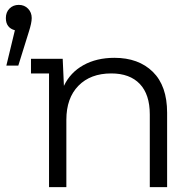

<svg xmlns="http://www.w3.org/2000/svg" viewBox="-20 -767 799 787"><path d="M110 -693Q110 -673 98 -636L55 -498H6L41 -643Q4 -653 4 -693Q4 -717 19 -732Q34 -747 57 -747Q80 -747 95 -731.5Q110 -716 110 -693ZM449 -530Q548 -530 606.5 -472.5Q665 -415 665 -305V0H594V-298Q594 -380 553 -423Q512 -466 436 -466Q351 -466 301.5 -415.5Q252 -365 252 -276V0H181V-466H107V-526H237L242 -415Q268 -470 322 -500Q376 -530 449 -530Z"/></svg>

Font: mBank
Style: Regular
Weight: 400
Designer: Julieta Ulanovsky
Foundry: Julieta Ulanovsky
Version: Version 7.200;PS 007.200;hotconv 1.0.88;makeotf.lib2.5.64775